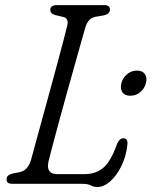

<svg xmlns="http://www.w3.org/2000/svg" viewBox="-20 -720 594 752"><path d="M303.5 0H29Q3.5 0 6 -19Q6 -34.5 30 -40.5L56.5 -45.5Q90 -52.5 102 -95.5Q107 -114.5 118.5 -156.2Q130 -198 144.8 -252.2Q159.5 -306.5 175.5 -364.2Q191.5 -422 205.5 -474.8Q219.5 -527.5 229.8 -566.2Q240 -605 243.5 -620Q250 -648 228 -653.5L196.5 -661Q177 -666.5 177 -681Q177 -700 203 -700H389Q410.5 -700 410.5 -682.5Q410.5 -673.5 404 -667.8Q397.5 -662 388 -660L352.5 -654Q325 -649 314 -611.5Q309 -594.5 297.5 -553.8Q286 -513 270.8 -458.8Q255.5 -404.5 239.2 -346Q223 -287.5 208.5 -233.8Q194 -180 183.5 -140.5Q173 -101 169.5 -85.5Q160 -38 204.5 -38H312Q355 -38 384.5 -62.8Q414 -87.5 437.5 -154Q447.5 -178.5 463 -178.5Q481.5 -178.5 479 -153Q474 -107.5 455.5 -69.8Q437 -32 411.8 -9.8Q386.5 12.5 361.5 12.5Q347.5 12.5 335.8 6.2Q324 0 303.5 0ZM490.5 -345Q468.5 -345 459.2 -359Q450 -373 455.5 -394.5Q461 -415.5 477.8 -429.5Q494.5 -443.5 516.5 -443.5Q538.5 -443.5 547.8 -429.5Q557 -415.5 551.5 -394.5Q546 -373 529.2 -359Q512.5 -345 490.5 -345Z"/></svg>

Font: Fraunces 72pt S100 Light
Style: Italic
Weight: 300
Italic angle: -16°
Version: Version 1.000; ttfautohint (v1.8.3)